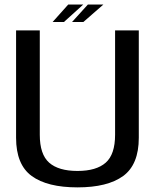

<svg xmlns="http://www.w3.org/2000/svg" viewBox="-20 -806 684 830"><path d="M315 4Q445 4 512.5 -45.2Q580 -94.5 580 -210.5V-674.5H477.5V-223.5Q477.5 -138.5 437 -102.8Q396.5 -67 315 -67Q233 -67 192.5 -102.8Q152 -138.5 152 -223.5V-674.5H49.5V-210.5Q49.5 -94.5 117 -45.2Q184.5 4 315 4ZM291.5 -711H340.5L427 -786.5H360ZM207.5 -711H256.5L340 -786.5H275Z"/></svg>

Font: Anybody Thin
Style: Regular
Weight: 400
Version: Version 1.113;gftools[0.9.25]